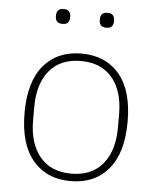

<svg xmlns="http://www.w3.org/2000/svg" viewBox="-52 -742 647 798"><g transform="rotate(5 272.0 -343.0)"><path d="M272 12Q172 12 114.5 -56Q57 -124 57 -254Q57 -385 114.5 -452.5Q172 -520 272 -520Q372 -520 429.5 -452.5Q487 -385 487 -254Q487 -124 429.5 -56Q372 12 272 12ZM272 -19Q357 -19 403 -74.5Q449 -130 449 -227V-281Q449 -379 403 -434Q357 -489 272 -489Q187 -489 141 -434Q95 -379 95 -281V-227Q95 -130 141 -74.5Q187 -19 272 -19ZM182 -636Q165 -636 158.5 -644Q152 -652 152 -663V-671Q152 -682 158.5 -690Q165 -698 182 -698Q198 -698 204.5 -690Q211 -682 211 -671V-663Q211 -652 204.5 -644Q198 -636 182 -636ZM364 -636Q348 -636 341.5 -644Q335 -652 335 -663V-671Q335 -682 341.5 -690Q348 -698 364 -698Q381 -698 387.5 -690Q394 -682 394 -671V-663Q394 -652 387.5 -644Q381 -636 364 -636Z"/></g></svg>

Font: IBM Plex Sans ExtLt
Style: Regular
Weight: 200
Designer: Mike Abbink, Paul van der Laan, Pieter van Rosmalen
Foundry: Bold Monday
Version: Version 3.005